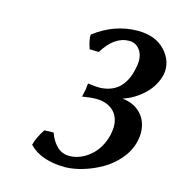

<svg xmlns="http://www.w3.org/2000/svg" viewBox="-95 -690 734 785"><g transform="rotate(15 272.0 -298.0)"><path d="M253.9 -39.1Q300.3 -39.1 341.1 -73.5Q381.8 -107.9 396 -168Q399.9 -192.4 399.9 -199.2Q399.9 -245.1 371.6 -269.5Q343.3 -293.9 298.8 -293Q276.4 -293 242.2 -287.1L249 -317.9L252 -345.2Q283.2 -340.8 301.8 -340.8Q348.6 -342.3 378.9 -367.2Q415 -398.4 425.8 -460Q435.1 -503.4 418 -530.3Q400.9 -557.1 370.1 -557.1Q307.6 -557.1 261.2 -481L222.2 -481.9Q209 -520.5 210.9 -541Q295.4 -606 394 -606Q468.8 -606 509.8 -562Q550.8 -518.1 542 -461.9Q529.8 -410.2 490.5 -373.5Q451.2 -336.9 403.8 -321.8Q453.1 -317.4 483.2 -285.6Q513.2 -253.9 513.2 -204.1Q513.2 -187.5 508.8 -168.9Q499 -127.4 469.5 -92.5Q439.9 -57.6 402.1 -36.1Q364.3 -14.6 324.5 -2.7Q284.7 9.3 250 9.8Q147.9 9.8 96.2 -43.9Q103 -73.7 128.9 -113.8L168 -115.2Q179.7 -81.5 201.4 -60.3Q223.1 -39.1 253.9 -39.1Z"/></g></svg>

Font: Linear Smooth
Style: Bold Italic
Weight: 700
Designer: Philipp H. Poll, Flanker
Foundry: Philipp H. Poll, reworked by Flanker
Version: Version 1.061 | FøM Fix